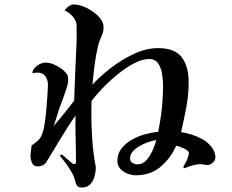

<svg xmlns="http://www.w3.org/2000/svg" viewBox="-20 -801 1040 862"><path d="M682 -172Q663 -170 635 -159Q607 -148 585.5 -130.5Q564 -113 564 -89Q564 -76 575 -69.5Q586 -63 597 -63Q621 -63 638 -82.5Q655 -102 666 -128Q677 -154 682 -172ZM947 -95Q947 -82 935.5 -71Q924 -60 911 -60Q904 -60 896 -62Q888 -64 880 -64Q866 -64 847 -59Q828 -54 814 -48Q812 -46 809 -46Q808 -46 805.5 -47.5Q803 -49 803 -51Q803 -53 809.5 -63.5Q816 -74 822 -89Q828 -104 828 -117Q823 -127 802.5 -136Q782 -145 771 -147Q746 -90 700.5 -52Q655 -14 590 -14Q572 -14 552.5 -21.5Q533 -29 520 -43.5Q507 -58 507 -79Q507 -111 525.5 -134.5Q544 -158 572.5 -174Q601 -190 632.5 -198.5Q664 -207 690 -209Q701 -261 706.5 -313.5Q712 -366 712 -418Q712 -439 708 -466.5Q704 -494 691 -515Q678 -536 649 -536Q618 -536 580.5 -516Q543 -496 506.5 -466Q470 -436 439.5 -404Q409 -372 391 -348Q391 -335 390.5 -322Q390 -309 390 -296Q390 -237 394 -176.5Q398 -116 409 -57Q409 -55 409.5 -53Q410 -51 410 -49Q410 -29 404 -8Q398 13 384.5 27Q371 41 346 41Q327 41 321 23Q316 5 312.5 -5Q309 -15 304 -24Q299 -33 289 -48Q281 -61 272.5 -72Q264 -83 254 -95Q250 -99 250 -102Q250 -107 255 -107Q259 -107 271 -96.5Q283 -86 295.5 -75Q308 -64 312 -64Q321 -64 321 -74Q321 -126 319.5 -178.5Q318 -231 319 -283Q285 -233 254 -182Q223 -131 191 -78Q178 -54 150 -54Q130 -54 123.5 -70Q117 -86 117 -102Q117 -113 119 -124.5Q121 -136 122 -148Q139 -159 151 -170.5Q163 -182 170 -201Q176 -217 180.5 -246Q185 -275 188 -309Q191 -343 193 -373.5Q195 -404 195 -422Q195 -444 183 -459.5Q171 -475 148 -475Q137 -475 125 -472Q127 -492 146.5 -506Q166 -520 185 -520Q207 -520 233 -506.5Q259 -493 273 -477Q283 -467 284.5 -458.5Q286 -450 286 -436Q286 -429 281 -412Q276 -395 269 -375.5Q262 -356 255.5 -339Q249 -322 246 -313Q240 -294 234 -274.5Q228 -255 221 -235Q245 -263 268 -291.5Q291 -320 313 -349Q315 -411 317.5 -473Q320 -535 323 -596Q324 -608 324 -620.5Q324 -633 324 -645V-686Q324 -707 306.5 -727Q289 -747 270 -754Q277 -764 288 -772.5Q299 -781 312 -781Q330 -781 352.5 -772.5Q375 -764 396 -749.5Q417 -735 431 -717Q445 -699 445 -679Q445 -657 435 -636.5Q425 -616 420 -594Q410 -552 404.5 -508Q399 -464 395 -421Q430 -459 478.5 -496.5Q527 -534 582 -559.5Q637 -585 690 -585Q765 -585 796 -544Q827 -503 827 -433Q827 -376 816.5 -320Q806 -264 793 -208Q818 -204 842.5 -196Q867 -188 889 -176Q910 -165 928.5 -142.5Q947 -120 947 -95Z"/></svg>

Font: Kaisei HarunoUmi
Style: Bold
Weight: 700
Designer: Font-Kai, 金井和夫
Foundry: KAZUO KANAI
Version: Version 5.003